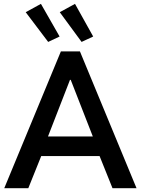

<svg xmlns="http://www.w3.org/2000/svg" viewBox="-20 -990 741 1010"><path d="M300.3 -719.7H400.4L698.2 0H571.8L503.9 -168.9H196.8L128.9 0H2.4ZM115.2 -925.8 195.3 -969.7 293.5 -797.9 233.4 -769.5ZM294.4 -925.8 374.5 -969.7 470.2 -797.9 409.2 -769.5ZM468.3 -272 352.1 -569.8H348.1L232.4 -272Z"/></svg>

Font: Reddit Sans SemiBold
Style: Regular
Weight: 600
Designer: Stephen Hutchings
Foundry: Reddit
Version: Version 1.013